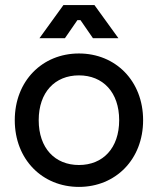

<svg xmlns="http://www.w3.org/2000/svg" viewBox="-20 -720 620 754"><path d="M345 -570H445L351 -700H229L135 -570H235L284 -641H296ZM38 -248C38 -94 146 14 290 14C434 14 542 -94 542 -248C542 -402 434 -510 290 -510C146 -510 38 -402 38 -248ZM132 -248C132 -358 196 -424 290 -424C384 -424 448 -358 448 -248C448 -138 384 -72 290 -72C196 -72 132 -138 132 -248Z"/></svg>

Font: Space Text Medium
Style: Regular
Weight: 500
Designer: Florian Karsten (Space Text), Colophon Foundry (Space Mono)
Foundry: Florian Karsten
Version: Version 1.003;PS 001.003;hotconv 1.0.88;makeotf.lib2.5.64775